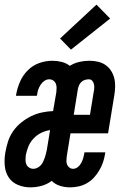

<svg xmlns="http://www.w3.org/2000/svg" viewBox="-28 -800 548 828"><path d="M103 8Q75 8 49.5 -2.5Q24 -13 9.5 -35Q-5 -57 -7.5 -85.5Q-10 -114 -5 -142Q-1 -166 6.5 -189.5Q14 -213 28.5 -234Q43 -255 63.5 -271.5Q84 -288 106.5 -299Q129 -310 153 -315Q177 -320 201 -321L215 -403Q216 -412 216 -422Q216 -432 212.5 -440Q209 -448 201.5 -453Q194 -458 184 -458Q173 -458 163 -451Q153 -444 146.5 -433.5Q140 -423 136.5 -412.5Q133 -402 132 -390Q131 -389 131 -388.5Q131 -388 131 -387H41Q41 -389 41.5 -390.5Q42 -392 42 -394Q47 -422 59 -449Q71 -476 92 -497Q113 -518 141 -528Q169 -538 197 -538Q218 -538 238 -533Q258 -528 273 -516Q292 -528 314 -533Q336 -538 357 -538Q376 -538 394 -534Q412 -530 426.5 -520Q441 -510 450.5 -495.5Q460 -481 464.5 -463.5Q469 -446 468.5 -427Q468 -408 465 -389L438 -225H276L260 -127Q259 -118 258.5 -108.5Q258 -99 261 -91Q264 -83 271 -77.5Q278 -72 287 -72Q298 -72 307.5 -79.5Q317 -87 322.5 -97.5Q328 -108 331 -118.5Q334 -129 336 -140Q336 -141 336 -141.5Q336 -142 336 -143H426Q426 -141 425.5 -139.5Q425 -138 425 -136Q422 -117 416 -99.5Q410 -82 400 -65Q390 -48 376.5 -33.5Q363 -19 346 -9.5Q329 0 310.5 4Q292 8 274 8Q252 8 231 1.5Q210 -5 195 -20Q175 -5 151 1.5Q127 8 103 8ZM290 -305H360L376 -403Q378 -411 378.5 -420Q379 -429 377 -437.5Q375 -446 369.5 -452Q364 -458 355 -458Q347 -458 338.5 -455.5Q330 -453 323.5 -447Q317 -441 313.5 -433.5Q310 -426 308 -417ZM116 -72Q124 -72 132.5 -76Q141 -80 147.5 -87Q154 -94 158 -102.5Q162 -111 165 -119.5Q168 -128 170 -136.5Q172 -145 174 -154L188 -239Q168 -236 149.5 -227Q131 -218 116.5 -202.5Q102 -187 94.5 -168.5Q87 -150 83 -130Q82 -120 82 -110Q82 -100 85.5 -91.5Q89 -83 97.5 -77.5Q106 -72 116 -72ZM278 -586 231 -634 388 -780 447 -720Z"/></svg>

Font: Iosevka Slab Medium Oblique
Style: Regular
Weight: 500
Italic angle: -9°
Monospace: yes
Designer: Belleve Invis
Foundry: Belleve Invis
Version: Version 11.1.1; ttfautohint (v1.8.3)